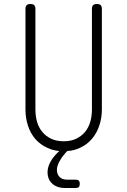

<svg xmlns="http://www.w3.org/2000/svg" viewBox="-20 -750 640 965"><path d="M108 -705Q108 -718 114 -724Q120 -730 133 -730Q146 -730 152 -724Q158 -718 158 -705V-200Q158 -166 166.5 -137Q175 -108 193 -86.5Q211 -65 237.5 -52.5Q264 -40 300 -40Q336 -40 362.5 -52.5Q389 -65 407 -86.5Q425 -108 433.5 -137Q442 -166 442 -200V-705Q442 -718 448 -724Q454 -730 467 -730Q480 -730 486 -724Q492 -718 492 -705V-200Q492 -157 479 -118.5Q466 -80 441.5 -51.5Q417 -23 382 -7Q353 7 318 9Q296 32 283 54Q266 82 266 103Q266 126 279.5 139.5Q293 153 317 153H360Q371 153 376 158Q381 163 381 174Q381 185 376 190Q371 195 360 195H308Q267 195 243 173.5Q219 152 219 115Q219 84 241 51Q256 29 278 9Q245 6 218 -7Q182 -23 157.5 -51.5Q133 -80 120.5 -118.5Q108 -157 108 -200Z"/></svg>

Font: Maple Mono NL Thin
Style: Regular
Weight: 250
Monospace: yes
Designer: subframe7536
Version: Version 7.000